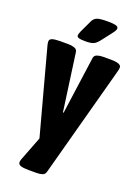

<svg xmlns="http://www.w3.org/2000/svg" viewBox="-176 -788 764 1064"><g transform="rotate(20 206.0 -256.0)"><path d="M138 206Q104 206 89 200.5Q74 195 74 182Q74 173 79 161L133 21L-2 -480Q-5 -493 -5 -501Q-5 -515 11 -520Q27 -525 57 -525H105Q124 -525 140.5 -519.5Q157 -514 159 -498L206 -159H210L257 -498Q259 -514 274.5 -519.5Q290 -525 311 -525H355Q417 -525 417 -501Q417 -497 416.5 -492Q416 -487 414 -480L236 179Q232 196 217.5 201Q203 206 182 206ZM186 -572Q159 -572 148 -576Q137 -580 137 -589Q137 -597 145 -615L179 -687Q188 -705 205 -711.5Q222 -718 269 -718Q299 -718 314.5 -714Q330 -710 330 -699Q330 -691 323.5 -681Q317 -671 308 -660L263 -602Q248 -584 233.5 -578Q219 -572 186 -572Z"/></g></svg>

Font: Asap Condensed ExtraBold
Style: Regular
Weight: 800
Width: 3
Designer: Pablo Cosgaya
Foundry: Omnibus-Type
Version: Version 3.001; ttfautohint (v1.8.4.7-5d5b)